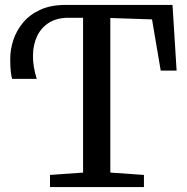

<svg xmlns="http://www.w3.org/2000/svg" viewBox="-20 -763 762 783"><path d="M183.9 0V-49.6L318.8 -59.2V-690.5H259.3Q212.4 -690.5 180.3 -670.7Q148.3 -650.8 131.6 -616.2Q115 -581.7 114.4 -536.7Q113.9 -491.7 129.9 -441.4H29.5Q26.6 -450 24.1 -469.7Q21.7 -489.4 21.7 -523.4Q21.7 -560.8 34.3 -599.4Q46.9 -638.1 74 -670.7Q101 -703.3 144.1 -723.1Q187.2 -743 247.9 -743H683.5L700.2 -475.2H635.4L600 -683.9L429.9 -689.6V-59.2L567 -49.6V0Z"/></svg>

Font: Merriweather Light
Style: Regular
Weight: 300
Designer: Eben Sorkin
Foundry: Eben Sorkin
Version: Version 2.100